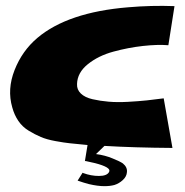

<svg xmlns="http://www.w3.org/2000/svg" viewBox="-20 -538 633 658"><path d="M401 22Q417 35 415 52Q414 67 401 79Q388 91 372 96Q357 100 338 100Q315 100 285 93Q266 88 249 82L246 81L263 54L265 55Q292 65 319 65Q347 65 354 51Q356 47 354 43Q345 28 274 14H271L280 -41Q275 -42 270 -42Q239 -45 219.5 -47Q200 -49 170 -54.5Q140 -60 120 -68.5Q100 -77 78.5 -90Q57 -103 43 -123.5Q29 -144 22 -170Q4 -232 30 -298Q56 -364 108 -408Q212 -496 419 -513Q499 -520 578 -517L557 -383Q520 -386 470 -380.5Q420 -375 368.5 -361Q317 -347 281 -318Q245 -289 244 -250Q243 -231 257 -217.5Q271 -204 297 -198Q323 -192 352.5 -189.5Q382 -187 418.5 -189Q455 -191 483.5 -194Q512 -197 541 -201L571 -31Q438 -32 338 -38L309 -10Q340 -6 366 5Q391 15 401 22Z"/></svg>

Font: LONDON PRESLEY
Style: Regular
Weight: 400
Version: Version 001.000